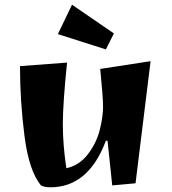

<svg xmlns="http://www.w3.org/2000/svg" viewBox="-20 -773 730 816"><path d="M406 -480 620 -513 556 6 457 15 437 -175H430Q356 23 194 23Q170 23 154 15Q103 -47 84 -195.5Q65 -344 65 -492L265 -507Q247 -332 247 -245Q247 -158 262 -58Q317 -70 353.5 -117.5Q390 -165 404 -221Q418 -277 418 -318.5Q418 -360 406 -480ZM286 -753 464 -631 430 -563 226 -628Z"/></svg>

Font: Joti One
Style: Regular
Weight: 400
Designer: Eduardo Rodriguez Tunni
Foundry: Eduardo Rodriguez Tunni
Version: Version 1.001